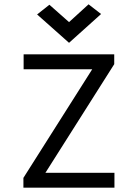

<svg xmlns="http://www.w3.org/2000/svg" viewBox="-20 -870 640 890"><path d="M88.5 0V-45.5L407.5 -549H89.5V-618H509.5V-572.5L190.5 -69H510.5V0ZM300 -671.5 152 -803 209 -848 300 -767.5 390.5 -850 448.5 -805Z"/></svg>

Font: Victor Mono Thin
Style: Regular
Weight: 100
Monospace: yes
Designer: Rune Bjørnerås
Version: Version 1.561;gftools[0.9.30]